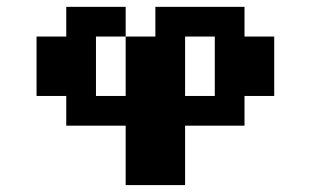

<svg xmlns="http://www.w3.org/2000/svg" viewBox="-20 -454 908 561"><path d="M520.8 -173.6H607.6V-347.2H520.8ZM347.2 -347.2H260.4V-173.6H347.2ZM347.2 -347.2H434V-434H694.4V-347.2H781.2V-173.6H694.4V-86.8H520.8V86.8H347.2V-86.8H173.6V-173.6H86.8V-347.2H173.6V-434H347.2Z"/></svg>

Font: 8-bit Operator+ 8
Style: Bold
Weight: 700
Designer: GrandChaos9000
Version: Version 1.3.0 - August 1, 2014